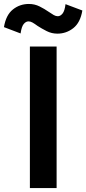

<svg xmlns="http://www.w3.org/2000/svg" viewBox="-80 -950 436 970"><path d="M206 0H71V-715H206ZM251 -929 336 -897Q326 -836 290.5 -808Q255 -780 210 -780Q181 -780 155.5 -793Q130 -806 110 -819Q95 -830 84.5 -836Q74 -842 64 -842Q51 -842 40 -829Q29 -816 24 -781L-60 -813Q-50 -874 -15 -902Q20 -930 66 -930Q95 -930 120 -917.5Q145 -905 165 -891Q181 -880 191.5 -874Q202 -868 212 -868Q225 -868 236 -881.5Q247 -895 251 -929Z"/></svg>

Font: Wix Madefor Display
Style: Bold
Weight: 700
Designer: Dalton Maag Ltd
Foundry: Dalton Maag Ltd
Version: Version 3.100